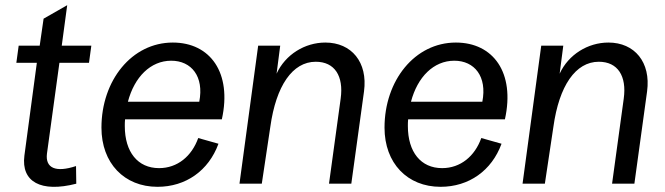

<svg xmlns="http://www.w3.org/2000/svg" viewBox="-20 -708 2563 740"><path d="M274 0 273 -68C195 -42 154 -60 161 -116L209 -466H323L332 -532H218L239 -688L148 -636L133 -532H52L43 -466H122L74 -108C61 -7 138 35 274 0Z M587 12C696 12 784 -50 822 -154L744 -176C719 -106 664 -60 593 -60C511 -60 461 -122 461 -222C461 -231 461 -239 462 -248H835C875 -428 790 -544 646 -544C488 -544 371 -398 371 -216C371 -79 459 12 587 12ZM473 -316C498 -411 560 -474 640 -474C718 -474 767 -413 748 -316Z M903 0H989L1022 -220C1044 -377 1107 -470 1197 -470C1270 -470 1305 -415 1293 -328L1248 0H1334L1383 -356C1398 -468 1335 -544 1234 -544C1155 -544 1080 -498 1046 -424L1060 -532H975Z M1678 12C1787 12 1875 -50 1913 -154L1835 -176C1810 -106 1755 -60 1684 -60C1602 -60 1552 -122 1552 -222C1552 -231 1552 -239 1553 -248H1926C1966 -428 1881 -544 1737 -544C1579 -544 1462 -398 1462 -216C1462 -79 1550 12 1678 12ZM1564 -316C1589 -411 1651 -474 1731 -474C1809 -474 1858 -413 1839 -316Z M1994 0H2080L2113 -220C2135 -377 2198 -470 2288 -470C2361 -470 2396 -415 2384 -328L2339 0H2425L2474 -356C2489 -468 2426 -544 2325 -544C2246 -544 2171 -498 2137 -424L2151 -532H2066Z"/></svg>

Font: Ronzino Oblique
Style: Italic
Weight: 400
Italic angle: -8°
Designer: Nunzio Mazzaferro
Foundry: Collletttivo
Version: Version 1.000;Glyphs 3.3 (3337)